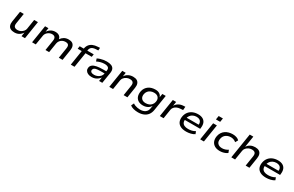

<svg xmlns="http://www.w3.org/2000/svg" viewBox="261 -2606 7163 4682"><g transform="rotate(30 3842.0 -264.5)"><path d="M265 9Q199 9 155.5 -14.5Q112 -38 95.5 -86Q79 -134 90 -202L137 -497H242L197 -209Q190 -168 198.5 -139.5Q207 -111 233 -95.5Q259 -80 303 -80Q351 -80 392 -101Q433 -122 460.5 -155.5Q488 -189 493 -227L535 -497H641L563 0H466L483 -108H481Q442 -49 388.5 -20Q335 9 265 9Z M763 0 842 -497H937L920 -390L922 -389Q955 -442 1009 -474Q1063 -506 1132 -506Q1203 -506 1243.5 -474.5Q1284 -443 1291 -393L1293 -392Q1327 -444 1379.5 -475Q1432 -506 1506 -506Q1568 -506 1607.5 -482.5Q1647 -459 1662.5 -411.5Q1678 -364 1667 -293L1621 0H1516L1561 -285Q1569 -331 1562.5 -360Q1556 -389 1533 -403Q1510 -417 1467 -417Q1418 -417 1379.5 -396.5Q1341 -376 1317 -343Q1293 -310 1286 -269L1243 0H1140L1185 -285Q1193 -331 1184 -360Q1175 -389 1151.5 -403Q1128 -417 1091 -417Q1055 -417 1024 -404Q993 -391 968.5 -370Q944 -349 929.5 -323.5Q915 -298 911 -272L867 0Z M1853 0 1919 -420H1805L1817 -497H1960L1926 -468L1931 -492Q1942 -562 1977 -608Q2012 -654 2069.5 -678.5Q2127 -703 2206 -707L2266 -711L2261 -635L2187 -631Q2150 -629 2117 -617.5Q2084 -606 2062 -581Q2040 -556 2033 -510L2029 -484L2015 -497H2212L2200 -420H2025L1958 0Z M2440 9Q2376 9 2332 -13Q2288 -35 2269 -72Q2250 -109 2259 -156Q2269 -204 2308 -234Q2347 -264 2420 -278Q2493 -292 2606 -292H2702L2692 -226H2596Q2517 -226 2467.5 -220Q2418 -214 2393 -197.5Q2368 -181 2362 -149Q2354 -112 2382.5 -90Q2411 -68 2468 -68Q2517 -68 2560.5 -87.5Q2604 -107 2634.5 -140Q2665 -173 2671 -212L2687 -316Q2697 -375 2663.5 -401.5Q2630 -428 2559 -428Q2509 -428 2455.5 -415Q2402 -402 2348 -374L2323 -446Q2362 -466 2404.5 -479.5Q2447 -493 2491 -499.5Q2535 -506 2578 -506Q2653 -506 2704 -486.5Q2755 -467 2777.5 -423Q2800 -379 2789 -306L2740 0H2649L2666 -108Q2645 -76 2611.5 -49Q2578 -22 2535.5 -6.5Q2493 9 2440 9Z M2937 0 3016 -497H3113L3096 -390H3098Q3137 -450 3195 -478Q3253 -506 3320 -506Q3388 -506 3429.5 -482Q3471 -458 3487.5 -410.5Q3504 -363 3493 -293L3447 0H3341L3386 -287Q3393 -330 3384.5 -358.5Q3376 -387 3350.5 -402Q3325 -417 3279 -417Q3231 -417 3189 -396Q3147 -375 3119.5 -342Q3092 -309 3086 -269L3043 0Z M3850 189Q3784 189 3722.5 173Q3661 157 3624 125L3661 48Q3686 68 3718.5 80Q3751 92 3787.5 99Q3824 106 3860 106Q3951 106 4005.5 66Q4060 26 4072 -49L4085 -128H4084Q4064 -91 4031 -66Q3998 -41 3957.5 -28.5Q3917 -16 3873 -16Q3789 -16 3735 -50.5Q3681 -85 3660.5 -146.5Q3640 -208 3655 -288Q3666 -343 3693 -383.5Q3720 -424 3759.5 -452Q3799 -480 3848 -493Q3897 -506 3952 -506Q4022 -506 4068.5 -474Q4115 -442 4127 -392L4144 -497H4240L4171 -59Q4158 22 4115.5 77.5Q4073 133 4005 161Q3937 189 3850 189ZM3900 -98Q3951 -98 3993 -115Q4035 -132 4064 -166.5Q4093 -201 4103 -249Q4119 -328 4079.5 -376Q4040 -424 3957 -424Q3907 -424 3865 -406.5Q3823 -389 3795 -355.5Q3767 -322 3756 -274Q3740 -195 3779 -146.5Q3818 -98 3900 -98Z M4360 0 4439 -497H4533L4515 -380H4517Q4549 -437 4606.5 -469Q4664 -501 4734 -504L4786 -507L4779 -410L4695 -404Q4644 -400 4604.5 -381Q4565 -362 4540 -332.5Q4515 -303 4508 -266L4466 0Z M5103 9Q5002 9 4937.5 -25Q4873 -59 4848 -122.5Q4823 -186 4840 -273Q4855 -345 4897.5 -397.5Q4940 -450 5005 -478Q5070 -506 5154 -506Q5232 -506 5285 -476.5Q5338 -447 5360.5 -390.5Q5383 -334 5372 -250L5369 -222H4912L4922 -291H5309L5284 -269Q5293 -324 5279 -360Q5265 -396 5232 -414.5Q5199 -433 5148 -433Q5096 -433 5052 -412.5Q5008 -392 4979 -354Q4950 -316 4940 -262L4938 -251Q4928 -192 4945 -152Q4962 -112 5004.5 -91.5Q5047 -71 5114 -71Q5163 -71 5213.5 -82.5Q5264 -94 5308 -122L5335 -52Q5289 -21 5226.5 -6Q5164 9 5103 9Z M5586 -613 5603 -718H5722L5705 -613ZM5496 0 5575 -497H5680L5601 0Z M6047 9Q5960 9 5901 -26.5Q5842 -62 5817.5 -125.5Q5793 -189 5809 -273Q5821 -332 5850.5 -376.5Q5880 -421 5923 -449.5Q5966 -478 6018.5 -492Q6071 -506 6127 -506Q6186 -506 6234.5 -489Q6283 -472 6311 -441L6269 -366Q6241 -391 6203 -405.5Q6165 -420 6125 -420Q6086 -420 6051 -410Q6016 -400 5987.5 -380Q5959 -360 5939.5 -330Q5920 -300 5912 -258Q5895 -173 5937.5 -125.5Q5980 -78 6064 -78Q6107 -78 6150.5 -92Q6194 -106 6230 -131L6259 -56Q6233 -36 6199.5 -21.5Q6166 -7 6127.5 1Q6089 9 6047 9Z M6373 0 6485 -705H6586L6537 -393H6539Q6576 -451 6632.5 -478.5Q6689 -506 6756 -506Q6824 -506 6865.5 -482Q6907 -458 6923.5 -410.5Q6940 -363 6929 -293L6883 0H6777L6822 -287Q6829 -330 6820.5 -358.5Q6812 -387 6786 -402Q6760 -417 6715 -417Q6667 -417 6625 -396Q6583 -375 6555.5 -342Q6528 -309 6522 -269L6479 0Z M7352 9Q7251 9 7186.5 -25Q7122 -59 7097 -122.5Q7072 -186 7089 -273Q7104 -345 7146.5 -397.5Q7189 -450 7254 -478Q7319 -506 7403 -506Q7481 -506 7534 -476.5Q7587 -447 7609.5 -390.5Q7632 -334 7621 -250L7618 -222H7161L7171 -291H7558L7533 -269Q7542 -324 7528 -360Q7514 -396 7481 -414.5Q7448 -433 7397 -433Q7345 -433 7301 -412.5Q7257 -392 7228 -354Q7199 -316 7189 -262L7187 -251Q7177 -192 7194 -152Q7211 -112 7253.5 -91.5Q7296 -71 7363 -71Q7412 -71 7462.5 -82.5Q7513 -94 7557 -122L7584 -52Q7538 -21 7475.5 -6Q7413 9 7352 9Z"/></g></svg>

Font: Nunito Sans 7pt SemiExpanded Medium
Style: Italic
Weight: 500
Width: 6
Italic angle: -9°
Designer: Vernon Adams
Foundry: Vernon Adams
Version: Version 3.101;gftools[0.9.27]